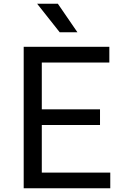

<svg xmlns="http://www.w3.org/2000/svg" viewBox="-20 -1009 671 1029"><path d="M107 0ZM571 -84V0H107V-758H566V-674H204V-423H516V-339H204V-84ZM179 -989H290L395 -836H300Z"/></svg>

Font: Biryani
Style: Regular
Weight: 400
Designer: Dan Reynolds and Mathieu Réguer
Foundry: Dan Reynolds and Mathieu Réguer
Version: Version 1.004; ttfautohint (v1.1) -l 5 -r 5 -G 72 -x 0 -D la